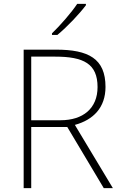

<svg xmlns="http://www.w3.org/2000/svg" viewBox="-20 -970 626 990"><path d="M423 -943V-950H378C350 -907 289 -837 248 -798V-790H276C328 -833 390 -899 423 -943ZM269 -714H102V0H141V-315H327L515 0H562L366 -326C461 -352 524 -415 524 -522C524 -668 436 -714 269 -714ZM264 -678C412 -678 483 -641 483 -521C483 -411 408 -350 292 -350H141V-678Z"/></svg>

Font: Noto Sans Sinhala UI ExtraLight
Style: Regular
Weight: 200
Designer: Jelle Bosma - Monotype Design Team
Foundry: Monotype Imaging Inc.
Version: Version 2.006